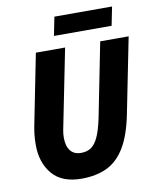

<svg xmlns="http://www.w3.org/2000/svg" viewBox="-90 -882 784 964"><g transform="rotate(-10 302.0 -400.5)"><path d="M248 12Q148 12 99 -46Q50 -104 50 -195Q50 -224 53 -250Q56 -276 62 -304L131 -651H280L207 -286Q203 -266 199 -246Q195 -226 195 -206Q195 -163 213.5 -139.5Q232 -116 268 -116Q297 -116 318 -129.5Q339 -143 355 -177Q371 -211 384 -273L459 -651H604L527 -265Q506 -161 469 -100.5Q432 -40 377.5 -14Q323 12 248 12ZM235 -718 254 -813H548L529 -718Z"/></g></svg>

Font: Source Code Pro ExtraLight ExtraBold
Style: Italic
Weight: 800
Italic angle: -11°
Monospace: yes
Version: Version 1.016;hotconv 1.0.116;makeotfexe 2.5.65601